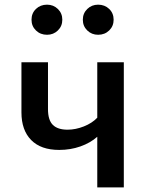

<svg xmlns="http://www.w3.org/2000/svg" viewBox="-20 -811 655 831"><path d="M515.9 -541.5V0H401V-219Q370.8 -192.3 327.9 -177.2Q285.1 -162.1 236.4 -162.1Q156.9 -162.1 114.9 -204.9Q72.8 -247.7 72.8 -324.6V-541.5H187.7V-338.5Q187.7 -291.3 208.7 -270.5Q229.7 -249.7 272.3 -249.7Q307.2 -249.7 342.8 -263.8Q378.5 -277.9 401 -301.5V-541.5ZM116.4 -725.6Q116.4 -753.8 135.6 -772.3Q154.9 -790.8 183.6 -790.8Q211.3 -790.8 230.5 -772.1Q249.7 -753.3 249.7 -725.6Q249.7 -697.9 230.5 -679.2Q211.3 -660.5 183.6 -660.5Q154.9 -660.5 135.6 -679.2Q116.4 -697.9 116.4 -725.6ZM338.5 -725.6Q338.5 -753.3 357.7 -772.1Q376.9 -790.8 404.6 -790.8Q433.3 -790.8 452.6 -772.3Q471.8 -753.8 471.8 -725.6Q471.8 -697.9 452.6 -679.2Q433.3 -660.5 404.6 -660.5Q376.9 -660.5 357.7 -679.2Q338.5 -697.9 338.5 -725.6Z"/></svg>

Font: Fira Code Fixed Medium
Style: Regular
Weight: 500
Monospace: yes
Designer: Carrois Corporate, Edenspiekermann AG, Nikita Prokopov
Foundry: Carrois Corporate, Edenspiekermann AG, Nikita Prokopov
Version: Version 5.002